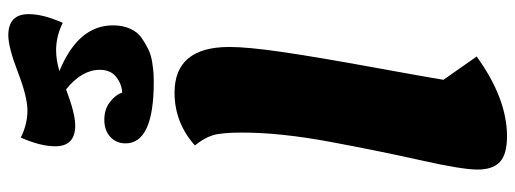

<svg xmlns="http://www.w3.org/2000/svg" viewBox="-409 -406 1240 462"><g transform="rotate(90 211.0 -175.0)"><path d="M203 25Q93 25 93 -107Q93 -151 105 -233.5Q117 -316 142 -453Q167 -590 172 -622L116 -702Q217 -775 308 -775Q351 -775 369.5 -758Q388 -741 388 -704Q388 -667 366 -569Q344 -471 321.5 -350.5Q299 -230 299 -138Q299 -88 305.5 -67Q312 -46 330 -24Q275 25 203 25ZM65 425Q14 425 14 376Q14 341 35 294Q67 310 101 310Q125 310 151 302Q41 257 41 173Q41 150 49 132Q57 114 71.5 104Q86 94 100 87.5Q114 81 131.5 78.5Q149 76 158 75.5Q167 75 177 75Q325 75 325 143Q325 165 309.5 179.5Q294 194 268 194Q243 194 225.5 180.5Q208 167 203 151Q182 152 165 165.5Q148 179 148 205Q148 248 195 286Q253 264 282 264Q332 264 332 312Q332 348 311 395Q279 379 246 379Q213 379 153.5 402Q94 425 65 425Z"/></g></svg>

Font: Lemonada
Style: Bold
Weight: 700
Designer: Mohamed Gaber (Arabic), Eduardo Tunni (Latin)
Foundry: Kief Type Foundry
Version: Version 4.004